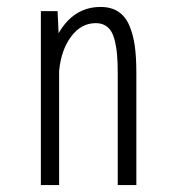

<svg xmlns="http://www.w3.org/2000/svg" viewBox="-20 -532 490 552"><path d="M97.5 0V-500H145.5L148.5 -436.5Q192 -512 269 -512Q299.5 -512 320 -498.5Q340.5 -485 351.8 -458.8Q363 -432.5 367.5 -400.2Q372 -368 372 -324V0H318.5V-319.5Q318.5 -353 316.5 -375.8Q314.5 -398.5 308.5 -420.8Q302.5 -443 289.2 -454.2Q276 -465.5 255.5 -465.5Q213 -465.5 184.2 -426.5Q155.5 -387.5 150 -328V0Z"/></svg>

Font: League Mono Condensed UltraLight
Style: Regular
Weight: 200
Width: 1
Designer: Tyler Finck
Foundry: The League of Moveable Type / Tyler Finck
Version: Version 2.210